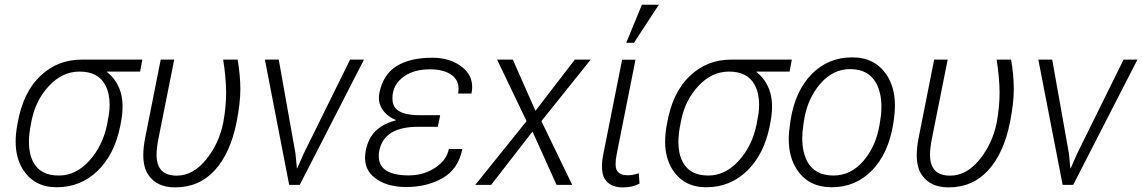

<svg xmlns="http://www.w3.org/2000/svg" viewBox="-20 -780 4818 810"><path d="M219 10Q125 10 77 -64.5Q46 -114 46 -182.5Q46 -216.5 53.5 -256Q76.5 -391.5 152 -461Q223 -528.5 325 -528.5H580.5L571 -478H431.5L431 -476.5Q473.5 -443.5 489.5 -389Q497.5 -361 497 -329Q497 -298 490 -263L487 -247Q463 -128 391.5 -59Q320 10 219 10ZM228.5 -39.5Q300 -39.5 356.8 -102Q413.5 -164.5 432 -256L440 -301Q442.5 -318 442.5 -338.5Q442.5 -387 424 -421.5Q394 -478 315.5 -478Q243 -478 186.8 -417.8Q130.5 -357.5 113.5 -272L110.5 -256Q102 -215 102 -181Q102 -132 119.5 -98Q149 -39.5 228.5 -39.5Z M718.5 10.5Q642.5 10.5 606.5 -41Q584.5 -72.5 584.5 -126Q584.5 -158 592.5 -198.5L658 -528.5H715L649 -198Q640.5 -156.5 640.5 -126.5Q640.5 -39 725.5 -39Q794 -39 849 -106.2Q904 -173.5 922 -263.5Q934 -329.5 934 -390Q933.5 -453.5 921.5 -528.5H982.5Q993.5 -467 994 -404.5Q994 -345 978 -264.5Q952 -134 886.2 -61.8Q820.5 10.5 718.5 10.5Z M1244.5 0H1200L1097.5 -528.5H1156L1226.5 -132.5L1232.5 -70.5L1234 -70L1261.5 -132.5L1457 -528.5H1515.5Z M1694 9Q1608.5 9 1558.5 -32Q1520 -63.5 1520 -114.5Q1520 -129 1523 -145Q1533.5 -197 1565 -227.8Q1596.5 -258.5 1649.5 -272L1650 -273.5Q1610.5 -290.5 1592 -320.5Q1578.5 -342 1578.5 -366.5Q1578.5 -377 1580.5 -387.5Q1595.5 -465 1652.5 -500.8Q1709.5 -536.5 1803.5 -536.5Q1882 -536.5 1932 -495Q1972 -462.5 1972 -413Q1972 -400 1969 -385.5H1912.5Q1914.5 -396 1914.5 -406Q1914.5 -440 1889 -461Q1855.5 -487.5 1793.5 -487.5Q1729 -487.5 1687.5 -459.5Q1635.5 -425 1635.5 -364.5Q1635.5 -334 1654.5 -317.5Q1681.5 -294 1752 -294H1837L1834.5 -282.5H1835Q1831.5 -269.5 1831 -265.5Q1830.5 -261.5 1829.5 -256H1829L1827.5 -245H1742.5Q1600.5 -245 1580 -144Q1577.5 -132 1578 -120.5Q1578 -86.5 1601.5 -66.5Q1633 -40 1704 -40Q1766.5 -40 1815.5 -72Q1864.5 -104 1873.5 -151.5H1930.5Q1913.5 -66.5 1847.5 -28.8Q1781.5 9 1694 9Z M2394 0H2328L2226.5 -225L2052 0H1985L2201.5 -269L2077 -528.5H2143.5L2239 -312.5L2405 -528.5H2472L2264 -269Z M2607.5 10.5Q2554.5 10.5 2532 -24Q2519.5 -43.5 2519.5 -78Q2519.5 -103 2526.5 -136L2604.5 -528H2661L2582.5 -134Q2577 -107 2577 -89Q2577 -69 2583.5 -59Q2596 -40.5 2628.5 -40.5Q2649.5 -40.5 2675 -49L2678 -5.5Q2660.5 3.5 2644 7Q2627.5 10.5 2607.5 10.5ZM2654.5 -599.5H2622L2688 -760H2759.5Z M2959 10Q2865 10 2817 -64.5Q2786 -114 2786 -182.5Q2786 -216.5 2793.5 -256Q2816.5 -391.5 2892 -461Q2963 -528.5 3065 -528.5H3320.5L3311 -478H3171.5L3171 -476.5Q3213.5 -443.5 3229.5 -389Q3237.5 -361 3237 -329Q3237 -298 3230 -263L3227 -247Q3203 -128 3131.5 -59Q3060 10 2959 10ZM2968.5 -39.5Q3040 -39.5 3096.8 -102Q3153.5 -164.5 3172 -256L3180 -301Q3182.5 -318 3182.5 -338.5Q3182.5 -387 3164 -421.5Q3134 -478 3055.5 -478Q2983 -478 2926.8 -417.8Q2870.5 -357.5 2853.5 -272L2850.5 -256Q2842 -215 2842 -181Q2842 -132 2859.5 -98Q2889 -39.5 2968.5 -39.5Z M3488.5 10Q3391.5 10 3342.5 -64Q3307.5 -117 3307.5 -193Q3307.5 -223 3313 -256L3315 -272Q3334.5 -396 3404 -467Q3473.5 -538 3575 -538Q3671.5 -538 3720.5 -464Q3755.5 -411 3755.5 -335Q3755.5 -305 3750.5 -272L3748 -256Q3728 -132.5 3658.8 -61.2Q3589.5 10 3488.5 10ZM3496.5 -39.5Q3569.5 -39.5 3622.8 -101.5Q3676 -163.5 3691 -256Q3695 -280 3696.8 -295.2Q3698.5 -310.5 3698.5 -330Q3698.5 -387 3677 -428Q3645 -488 3567 -488.5Q3493.5 -488.5 3439.8 -425.8Q3386 -363 3372 -272L3369.5 -256Q3364.5 -224.5 3364.5 -196Q3364.5 -139.5 3385.5 -99Q3417.5 -39.5 3496.5 -39.5Z M3981.5 10.5Q3905.5 10.5 3869.5 -41Q3847.5 -72.5 3847.5 -126Q3847.5 -158 3855.5 -198.5L3921 -528.5H3978L3912 -198Q3903.5 -156.5 3903.5 -126.5Q3903.5 -39 3988.5 -39Q4057 -39 4112 -106.2Q4167 -173.5 4185 -263.5Q4197 -329.5 4197 -390Q4196.5 -453.5 4184.5 -528.5H4245.5Q4256.5 -467 4257 -404.5Q4257 -345 4241 -264.5Q4215 -134 4149.2 -61.8Q4083.5 10.5 3981.5 10.5Z M4507.5 0H4463L4360.5 -528.5H4419L4489.5 -132.5L4495.5 -70.5L4497 -70L4524.5 -132.5L4720 -528.5H4778.5Z"/></svg>

Font: Roberto Sans Light
Style: Italic
Weight: 300
Italic angle: -11°
Designer: Google
Version: Version 1.00;June 11, 2020;FontCreator 12.0.0.2522 64-bit; t